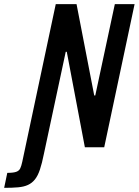

<svg xmlns="http://www.w3.org/2000/svg" viewBox="-118 -708 667 923"><path d="M-98 195 -83 123Q-54 123 -40 118Q-26 113 -20.5 101Q-15 89 -11 70L150 -688H250L335 -249H340L434 -688H529L383 0H290L203 -459H198L93 32Q84 77 74 107Q64 137 50 154.5Q36 172 16.5 181Q-3 190 -31 192.5Q-59 195 -98 195Z"/></svg>

Font: Saira Condensed Medium
Style: Italic
Weight: 500
Width: 3
Italic angle: -12°
Designer: Hector Gatti with collaboration of the Omnibus-Type team
Foundry: Omnibus-Type
Version: Version 1.101